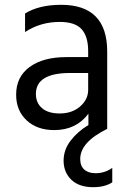

<svg xmlns="http://www.w3.org/2000/svg" viewBox="-20 -535 531 797"><path d="M228 -64Q279 -64 312.5 -93Q346 -122 346 -162V-232H271Q129 -232 129 -145Q129 -108 154.5 -86Q180 -64 228 -64ZM446 222Q415 242 367 242Q308 242 276 211Q244 180 244 132Q244 87 273 49Q302 11 347 -16V-63Q296 5 205 5Q134 5 90.5 -35.5Q47 -76 47 -142Q47 -216 103 -257Q159 -298 256 -298H346V-323Q346 -383 319 -413.5Q292 -444 228 -444Q148 -444 84 -402V-479Q142 -515 234 -515Q425 -515 425 -321V0Q313 55 313 125Q313 154 330 169Q347 184 377 184Q415 184 446 162Z"/></svg>

Font: Hind Vadodara
Style: Regular
Weight: 400
Designer: Hitesh Malaviya
Foundry: Indian Type Foundry
Version: Version 1.001;PS 1.0;hotconv 1.0.86;makeotf.lib2.5.63406; tt